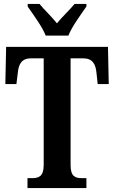

<svg xmlns="http://www.w3.org/2000/svg" viewBox="-20 -951 578 971"><path d="M211 -771H326C343 -816 391 -880 417 -918V-931H357C335 -903 293 -865 268 -833C243 -865 202 -903 180 -931H120V-918C146 -880 194 -816 211 -771ZM119 0H417V-50H395C361 -50 337 -58 337 -116V-656H400C449 -656 464 -626 468 -582L474 -526H530L526 -714H11L7 -526H63L70 -582C74 -626 89 -656 137 -656H201V-116C201 -58 175 -50 141 -50H119Z"/></svg>

Font: Noto Serif Sinhala ExtraCondensed
Style: Bold
Weight: 700
Width: 2
Designer: Jelle Bosma - Monotype Design Team
Foundry: Monotype Imaging Inc.
Version: Version 2.007